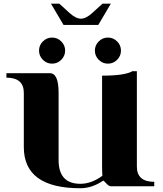

<svg xmlns="http://www.w3.org/2000/svg" viewBox="-20 -1004 881 1035"><path d="M322.5 -869.6 254.6 -984.4H299.6L355.2 -933.8Q388.9 -903.3 416.3 -903.3Q443.4 -903.3 477.1 -933.8L532.7 -984.4H577.6L509.8 -869.6ZM512.2 -681.6Q491.5 -702.4 491.5 -731.2Q491.5 -760 512.2 -780.8Q533 -801.5 561.8 -801.5Q590.6 -801.5 611.3 -780.8Q632.1 -760 632.1 -731.2Q632.1 -702.4 611.3 -681.6Q590.6 -660.9 561.8 -660.9Q533 -660.9 512.2 -681.6ZM211.2 -681.6Q190.4 -702.4 190.4 -731.2Q190.4 -760 211.2 -780.8Q231.9 -801.5 260.7 -801.5Q289.6 -801.5 310.3 -780.8Q331.1 -760 331.1 -731.2Q331.1 -702.4 310.3 -681.6Q289.6 -660.9 260.7 -660.9Q231.9 -660.9 211.2 -681.6ZM717.8 -106Q717.8 -23.9 811.5 -23.9V0H577.1Q566.7 0 552.9 -15.3Q539.1 -30.5 536.6 -30.5Q476.3 10.7 413.1 10.7Q108.4 10.7 108.4 -210.9V-503.4Q108.4 -585.4 14.6 -585.4V-609.4H249Q295.9 -609.4 295.9 -503.4V-141.1Q295.9 -13.2 413.1 -13.2Q473.4 -13.2 532 -56.6Q530.3 -77.6 530.3 -106V-596.2Q653.3 -596.2 694.3 -620.4L717.8 -620.1Z"/></svg>

Font: itsadzoke
Style: Regular
Weight: 700
Width: 7
Version: Version 0.45